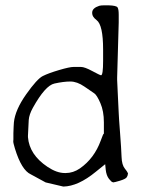

<svg xmlns="http://www.w3.org/2000/svg" viewBox="-20 -685 531 721"><path d="M425.8 -600.6 419.9 -394V-384.8Q419.9 -377.4 422.6 -326.9Q425.3 -276.4 425.8 -260.5Q426.3 -244.6 430.9 -185.1Q435.5 -125.5 436.5 -95.5Q437.5 -65.4 449.2 -51.3Q460.9 -37.1 460.9 -31.2H460Q460 -25.4 455.6 -19Q451.2 -12.7 430.2 -6.3Q409.2 0 404.3 0L403.3 -1Q398.9 -1 389.2 -13.4Q379.4 -25.9 377 -47.9L375 -68.4L339.8 -40Q273.4 14.6 217.8 15.6L151.4 0L95.7 -30.3Q61 -45.9 36.1 -127Q29.3 -149.4 29.8 -154.8Q30.3 -160.2 30.3 -161.1V-184.6Q30.3 -197.3 31.2 -209L32.2 -225.6Q37.1 -272.5 78.1 -330.6Q119.1 -388.7 140.6 -399.4Q162.1 -410.2 201.7 -421.9Q241.2 -433.6 255.9 -433.6H284.2Q297.9 -433.6 326.4 -418.2Q355 -402.8 359.4 -402.3Q367.2 -402.3 367.2 -456.5V-470.7Q367.2 -476.6 367.2 -498.5Q367.2 -591.3 342.8 -609.4Q326.2 -622.1 326.2 -634.8V-638.7Q327.1 -654.8 352.5 -663.1Q358.4 -665 371.1 -665H387.7Q417 -664.1 421.4 -657.2Q425.8 -650.4 425.8 -629.9V-605.5Q425.8 -603.5 425.8 -600.6ZM103.5 -280.3Q89.4 -254.9 87.9 -234.4L85 -175.8V-169.9Q90.3 -104 158.2 -58.6Q192.9 -35.2 223.6 -35.2H225.1Q226.1 -35.2 226.6 -35.2Q254.9 -35.2 280.3 -52.7Q334 -90.3 358.4 -157.2Q367.7 -182.6 369.1 -182.6H370.1V-225.6Q370.1 -267.6 356.9 -297.9Q343.8 -328.1 334 -334.5Q324.2 -340.8 296.9 -359.9Q269.5 -378.9 244.1 -378.9Q218.8 -378.9 184.3 -371.3Q149.9 -363.8 103.5 -280.3ZM370.1 -179.7V-181.6Q370.1 -180.7 370.1 -179.7Z"/></svg>

Font: Drukaatie burti
Style: Light
Weight: 300
Version: Version 0.14